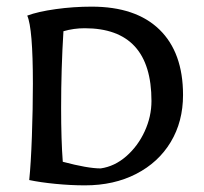

<svg xmlns="http://www.w3.org/2000/svg" viewBox="-20 -552 613 578"><path d="M68 -10Q73 -58 76 -141.5Q79 -225 79 -300Q79 -467 62 -505Q94 -517 147.5 -524.5Q201 -532 256 -532Q389 -532 460 -463Q531 -394 531 -266Q531 -186 494 -124.5Q457 -63 390 -28.5Q323 6 236 6Q193 6 147 1.5Q101 -3 68 -10ZM436 -248Q436 -467 235 -467Q202 -467 171 -458Q164 -346 164 -227Q164 -130 169 -65Q244 -45 283 -45Q325 -51 360 -81.5Q395 -112 415.5 -156.5Q436 -201 436 -248Z"/></svg>

Font: Mirza
Style: Regular
Weight: 400
Designer: Arabic design by Kourosh Beigpour, Latin design by Eduardo Tunni, engineering by Lasse Fister
Version: Version 1.0010g